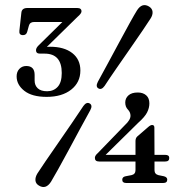

<svg xmlns="http://www.w3.org/2000/svg" viewBox="-20 -732 744 768"><path d="M522 -168Q522 -180 529.5 -186.5L573.5 -224.5Q582 -232 588.5 -232Q597.5 -232 597.5 -221.5L598 -112.5H641.5Q657 -112.5 657 -100Q657 -86 641 -86H598V-51.5Q598 -35.5 613.5 -31.5L635.5 -27Q649 -23.5 649 -13.5Q649 0 632.5 0H485Q469 0 469 -13Q469 -24.5 482.5 -27L506 -31.5Q522 -35 522 -51.5V-86H376.5Q359.5 -86 359.5 -100.5Q359.5 -109.5 371 -119.5L479 -231Q502 -252 502 -269Q502 -283 491.5 -293.8Q481 -304.5 481 -322Q481 -339 493.8 -350.5Q506.5 -362 531 -362Q552 -362 564.8 -350.8Q577.5 -339.5 577.5 -318.5Q577.5 -300.5 568.5 -282.5Q559.5 -264.5 532.5 -240.5L402.5 -112.5H522ZM398.5 -388.5Q386 -371 373.5 -378.5Q361.5 -385.5 371.5 -405Q388.5 -436 411.2 -478Q434 -520 457 -563Q480 -606 499 -640.2Q518 -674.5 528 -690.5Q548.5 -722.5 576 -706Q589 -698 590.2 -685Q591.5 -672 582 -657.5Q573 -643 551 -610.8Q529 -578.5 501 -538.2Q473 -498 445.5 -458.2Q418 -418.5 398.5 -388.5ZM313.5 -308Q326 -325.5 339 -318Q351.5 -310.5 341 -291Q324 -261 301.5 -218.8Q279 -176.5 255.5 -133.2Q232 -90 212.8 -55.2Q193.5 -20.5 184 -5Q163.5 27 136 10.5Q123 3 121.8 -10Q120.5 -23 129.5 -38Q138.5 -52.5 161 -85.2Q183.5 -118 211.8 -158.8Q240 -199.5 267.2 -239.2Q294.5 -279 313.5 -308ZM301.5 -450Q301.5 -402.5 264.8 -373.5Q228 -344.5 166.5 -344.5Q108 -344.5 77.2 -368.8Q46.5 -393 46.5 -426.5Q46.5 -445 57.5 -456.5Q68.5 -468 85 -468Q118.5 -468 118.5 -432.5V-410Q118.5 -390.5 131 -378.8Q143.5 -367 168.5 -367Q194.5 -367 210.8 -384.8Q227 -402.5 227 -440Q227 -517.5 158.5 -517.5H140Q124 -517.5 124 -531Q124 -540.5 135 -551L229.5 -644H116Q99.5 -644 95.5 -629L89 -605.5Q85.5 -591.5 72 -591.5Q55.5 -591.5 57.5 -608.5L65.5 -681.5Q67.5 -700 89.5 -700H289Q306 -700 306 -686.5Q306 -678 290 -664.5L167.5 -544.5Q174.5 -545 180.5 -545Q236.5 -545 269 -519.8Q301.5 -494.5 301.5 -450Z"/></svg>

Font: Fraunces 72pt Soft
Style: Regular
Weight: 400
Version: Version 1.000;[b76b70a41]